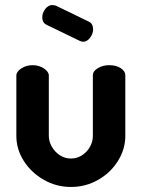

<svg xmlns="http://www.w3.org/2000/svg" viewBox="-20 -734 564 763"><path d="M45 -194V-434Q45 -449 64.5 -462Q84 -475 110 -475Q135 -475 154.5 -462Q174 -449 174 -434V-194Q174 -172 186 -151Q198 -130 218 -117Q238 -104 262 -104Q286 -104 306 -117Q326 -130 337.5 -150.5Q349 -171 349 -194V-435Q349 -451 368.5 -463Q388 -475 414 -475Q442 -475 460 -463Q478 -451 478 -435V-194Q478 -141 448.5 -94Q419 -47 369.5 -19Q320 9 262 9Q204 9 154 -19.5Q104 -48 74.5 -94.5Q45 -141 45 -194ZM148 -665Q148 -683 160 -698.5Q172 -714 188 -714Q191 -714 201 -712L333 -648Q350 -640 350 -617Q350 -600 338 -584Q326 -568 310 -568Q306 -568 296 -572L166 -635Q148 -643 148 -665Z"/></svg>

Font: Dosis
Style: Regular
Weight: 400
Designer: Edgar Tolentino, Pablo Impallari, Igino Marini
Foundry: Edgar Tolentino, Pablo Impallari, Igino Marini
Version: Version 1.007;Glyphs 3.1.1 (3134)